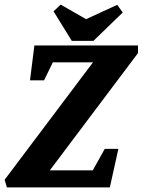

<svg xmlns="http://www.w3.org/2000/svg" viewBox="-49 -812 618 832"><path d="M-19 0 -29 -33 354 -542H180L142 -464H81L100 -615H549V-582L167 -74H353L405 -167H464L427 0ZM262 -635 183 -763 214 -792 324 -729 459 -791 483 -758 356 -635Z"/></svg>

Font: Manuale ExtraBold
Style: Italic
Weight: 800
Italic angle: -11°
Designer: Eduardo Tunni / Pablo Cosgaya
Foundry: Eduardo Tunni / Pablo Cosgaya
Version: Version 1.002